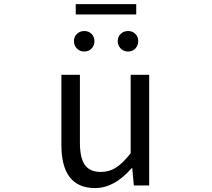

<svg xmlns="http://www.w3.org/2000/svg" viewBox="-20 -910 1040 942"><path d="M446.3 12.7Q281.2 12.7 281.2 -199.2V-543H372.1V-210Q372.1 -134.8 396.5 -100.6Q420.9 -66.4 474.6 -66.4Q515.6 -66.4 548.8 -87.4Q582 -108.4 621.1 -158.2V-543H711.9V0H636.7L628.9 -85H626Q541 12.7 446.3 12.7ZM429.2 -671.9Q415 -657.2 393.6 -657.2Q372.1 -657.2 357.4 -671.9Q342.8 -686.5 342.8 -708Q342.8 -729.5 357.4 -743.7Q372.1 -757.8 393.6 -757.8Q415 -757.8 429.2 -743.7Q443.4 -729.5 443.4 -708Q443.4 -686.5 429.2 -671.9ZM351.6 -838.9V-889.6H648.4V-838.9ZM644 -671.9Q629.9 -657.2 608.4 -657.2Q586.9 -657.2 572.3 -671.9Q557.6 -686.5 557.6 -708Q557.6 -729.5 572.3 -743.7Q586.9 -757.8 608.4 -757.8Q629.9 -757.8 644 -743.7Q658.2 -729.5 658.2 -708Q658.2 -686.5 644 -671.9Z"/></svg>

Font: Gen Shin Gothic Monospace Regular
Style: Regular
Weight: 400
Designer: [Source Han Sans]
Ryoko NISHIZUKA  (kana & ideographs); Paul D. Hunt (Latin, Greek & Cyrillic); Wenlong ZHANG  (bopomofo
Version: Version 1.002.20150607